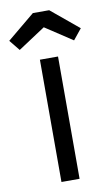

<svg xmlns="http://www.w3.org/2000/svg" viewBox="-122 -790 487 835"><g transform="rotate(-10 121.0 -372.5)"><path d="M1 -597 -37 -644 85 -745H157L279 -644L241 -597L121 -676ZM80 0V-540H160V0Z"/></g></svg>

Font: Carrois Gothic
Style: Regular
Weight: 400
Designer: Ralph du Carrois
Foundry: Ralph du Carrois
Version: Version 1.001